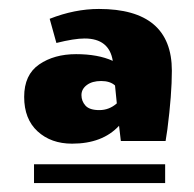

<svg xmlns="http://www.w3.org/2000/svg" viewBox="-20 -686 434 429"><path d="M56 -277V-319H349V-277ZM141 -365Q94 -365 64 -392.5Q34 -420 34 -469.5Q34 -519 67.5 -542Q101 -565 150 -565Q199 -565 232 -550Q224 -600 169 -600Q146 -600 106 -590L91 -644Q147 -666 201 -666Q364 -666 364 -528Q364 -475 354 -397L350 -371H250L246 -405Q209 -365 141 -365ZM241 -455 237 -495Q226 -505 206 -505Q186 -505 174 -496Q162 -487 162 -473.5Q162 -460 171 -450Q180 -440 202 -440Q224 -440 241 -455Z"/></svg>

Font: Wendy One
Style: Regular
Weight: 400
Designer: Alejandro Inler
Foundry: Alejandro Inler
Version: 1.001